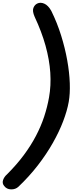

<svg xmlns="http://www.w3.org/2000/svg" viewBox="-20 -1232 532 1408"><path d="M10.5 131.5Q-5.5 112.5 2.5 88.5Q10.5 64.5 32 46Q102.5 -24.5 154.8 -95Q207 -165.5 243.8 -235.8Q280.5 -306 303.8 -376.5Q327 -447 339.5 -517.5Q355 -604 348.8 -699Q342.5 -794 314 -896.8Q285.5 -999.5 234 -1109Q216 -1150.5 224.8 -1173.5Q233.5 -1196.5 253 -1206Q276.5 -1217.5 304.8 -1205.2Q333 -1193 356 -1152.5Q399 -1065.5 428 -972.5Q457 -879.5 473 -790Q489 -700.5 491.8 -622Q494.5 -543.5 484 -485Q472.5 -420 443.2 -343Q414 -266 367.2 -183.5Q320.5 -101 257.2 -19.2Q194 62.5 115 137.5Q93.5 157.5 61 156.8Q28.5 156 10.5 131.5Z"/></svg>

Font: Edu AU VIC WA NT Pre
Style: Bold
Weight: 700
Designer: Tina and Corey Anderson, Eben Sorkin, Mirko Velimirovic
Foundry: Google for Education
Version: Version 1.001